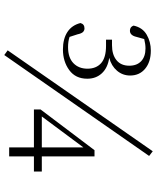

<svg xmlns="http://www.w3.org/2000/svg" viewBox="62 -775 736 900"><g transform="rotate(90 430.0 -325.0)"><path d="M238 23 216 7 689 -673 711 -656ZM166 -482H192Q236 -482 262 -503Q288 -524 288 -563Q288 -599 266.5 -619Q245 -639 207 -639Q187 -639 163 -633L153 -597Q146 -566 124 -566Q106 -566 100 -583Q109 -625 142.5 -644.5Q176 -664 217 -664Q270 -664 302 -637.5Q334 -611 334 -567Q334 -532 311.5 -505.5Q289 -479 251 -469Q298 -462 323.5 -434.5Q349 -407 349 -366Q349 -311 308.5 -281.5Q268 -252 212 -252Q162 -252 130 -273Q98 -294 88 -334Q93 -353 113 -353Q123 -353 130 -346Q137 -339 141 -320L153 -283Q174 -276 201 -276Q250 -276 276 -301Q302 -326 302 -367Q302 -408 276 -431Q250 -454 195 -454H166ZM493 -116V-147L684 -400H713V-153H784V-116H713V0H671V-116ZM526 -153H671V-348Z"/></g></svg>

Font: Source Serif Pro Light
Style: Regular
Weight: 300
Designer: Frank Grießhammer
Foundry: Adobe Systems Incorporated
Version: Version 3.001;hotconv 1.0.111;makeotfexe 2.5.65597